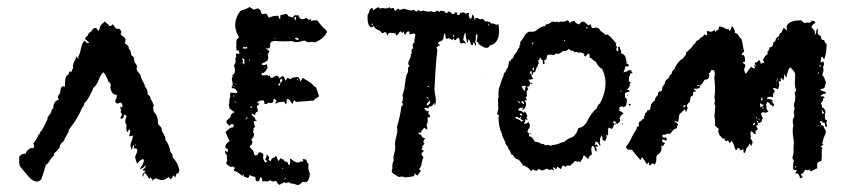

<svg xmlns="http://www.w3.org/2000/svg" viewBox="-20 -523 2465 550"><path d="M490 -25 487 -28 484 -21Q482 -15 482 -13L478 -21L475 -18L474 -15Q473 -13 471 -11Q467 -9 463 -16Q452 -7 444 -7Q439 -7 427 -12Q423 -12 416 -5V-9Q416 -12 417 -12Q417 -11 413 -11L411 -17L410 -14Q408 -12 407 -10Q405 -15 401 -21Q396 -27 395 -27Q392 -27 390 -16Q388 -20 387 -23H390V-27Q403 -33 389 -35Q388 -36 390 -38L393 -40Q398 -44 397 -50Q389 -39 380 -39Q388 -49 391 -58Q394 -67 389 -67Q383 -67 373 -54L371 -59L369 -64Q367 -72 367 -74L371 -83Q373 -89 373 -91Q374 -95 371 -97Q368 -99 363 -97Q363 -101 365 -107Q362 -108 360 -103L359 -98L358 -94Q352 -101 355 -114L359 -124L361 -135Q350 -130 350 -135L351 -138L352 -142Q354 -146 352 -151Q347 -154 347 -145Q342 -145 342 -154V-161Q342 -164 343 -165Q338 -170 339 -177L340 -183L343 -189Q342 -191 339 -194Q338 -195 337 -195L335 -193L334 -188Q333 -181 325 -184V-186L326 -188Q332 -195 328 -198L327 -199L326 -201Q325 -203 327 -208L326 -210L325 -212Q324 -215 325 -218Q327 -214 329 -216Q331 -216 331 -220Q331 -222 329 -226Q328 -229 323 -229Q313 -222 310 -234Q318 -251 312 -252H308L304 -255Q298 -260 296 -272Q298 -278 297 -282Q296 -286 291 -288Q286 -303 277 -316Q268 -309 264 -297Q257 -278 247 -271Q247 -267 236 -247Q226 -229 222 -229Q222 -227 220 -221Q218 -216 215 -214Q205 -187 177 -151V-147L169 -132L161 -117Q151 -111 150 -98L148 -97Q146 -96 146 -95L143 -91Q138 -86 136 -85L135 -81L134 -77L128 -71L123 -64Q118 -55 111 -50Q105 -27 98 -9Q92 -3 86 -3Q74 -3 61 -18L56 -24L50 -31Q42 -41 41 -42Q35 -48 35 -57V-74L42 -81Q42 -80 47 -82L51 -83H54Q55 -90 62 -95Q69 -101 75 -98Q81 -105 75 -111L79 -117L84 -124Q89 -132 90 -137Q91 -137 93 -139Q94 -140 94 -143Q100 -149 104 -157L108 -165L112 -173L113 -176L115 -179Q117 -183 116 -186Q118 -189 121.5 -194Q125 -199 126 -200L127 -203L128 -207Q129 -211 133 -213Q132 -220 136 -228Q140 -236 148 -237Q143 -249 152 -255V-258L153 -263Q153 -264 153.5 -267Q154 -270 155 -271Q159 -279 166 -274V-284L167 -295Q168 -307 176 -309L177 -313L179 -317Q181 -320 186 -317Q185 -323 190 -328Q187 -334 192 -345L196 -353L199 -362Q205 -351 205 -357Q205 -358 204 -361Q208 -367 209 -372L212 -384Q215 -400 222 -406Q223 -406 225 -404L227 -402L228 -401L229 -400H231Q233 -398 235 -402Q228 -407 224 -411Q223 -415 232 -422Q233 -430 241 -432Q246 -443 253 -443Q258 -443 261 -434Q263 -435 265 -440L266 -444L267 -448L273 -455L281 -462Q283 -457 286 -456L290 -453Q291 -452 293 -449Q296 -447 298 -449Q300 -449 300 -451Q302 -453 304 -453Q310 -442 314 -441L317 -440L319 -441Q324 -441 328 -431Q322 -425 332 -419Q338 -415 339 -412Q341 -406 337 -399Q350 -393 349 -383Q355 -379 356 -365Q366 -359 364 -351Q364 -350 366 -344L370 -339Q374 -334 371 -326Q373 -320 375 -317L379 -313L382 -309Q384 -299 387 -294L394 -281Q394 -278 396 -274L399 -270Q403 -265 403 -252Q410 -251 412 -238Q416 -234 421 -220Q418 -217 419 -211L420 -207L421 -202Q433 -192 433 -167L436 -164L440 -160Q444 -156 443 -150L446 -144L450 -137Q454 -130 454 -122Q458 -118 463 -107Q468 -94 467 -91L469 -87L472 -83Q476 -78 474 -73Q488 -59 493 -39Q495 -33 490 -25ZM369 -110 367 -108Q369 -106 369.5 -106.5Q370 -107 369 -110ZM292 -446 291 -447Q290 -446 291 -446L293 -444Q293 -445 292 -446ZM395 -77 393 -78Q393 -77 395 -77Z M625 -85Q623 -90 628 -91Q628 -89 630 -87Q638 -95 626 -99Q624 -111 638 -119Q634 -125 626 -145L631 -149L636 -154Q643 -159 648 -158L649 -163V-167Q639 -169 638 -162L636 -163L635 -164Q635 -166 632 -168L630 -169L629 -171V-177Q631 -180 633 -180Q633 -182 636 -184L638 -185L640 -187Q641 -199 653 -202Q647 -204 644 -207L641 -210Q639 -212 637 -212Q638 -217 635 -222L637 -228V-234Q637 -242 640 -247L639 -250V-253Q639 -256 642 -258L651 -257Q656 -255 658 -257Q660 -258 660 -259Q660 -260 658.5 -262.5Q657 -265 654 -268L651 -270H647Q644 -271 643 -274Q648 -276 646 -288L645 -292L644 -297Q644 -301 647 -304L646 -305L645 -307Q658 -314 650 -336Q655 -341 655 -349L654 -355L657 -361L655 -369H665Q667 -371 665 -374L664 -377L663 -379Q662 -378 658 -378Q656 -388 657 -394V-402L658 -410Q663 -415 665 -416Q641 -454 668 -491L674 -494L681 -496Q691 -500 695 -503L701 -499L708 -495Q725 -506 729 -484Q733 -482 737 -483L740 -484Q743 -484 744 -483Q745 -481 750 -472Q761 -478 777 -478L779 -473L782 -467L783 -472V-476Q783 -479 784 -480L799 -483Q805 -482 805 -477Q808 -476 813 -474.5Q818 -473 819 -473Q821 -477 824 -479Q829 -481 830 -478L832 -479L834 -481Q838 -468 845 -468Q851 -468 858 -472Q864 -463 872 -469Q871 -468 871 -463L876 -464L882 -465Q891 -465 892 -461Q893 -458 899 -452L907 -443L910 -440L913 -438Q917 -434 916 -430Q908 -413 884 -402H879Q876 -403 872 -403L867 -402Q862 -401 852 -407L844 -405L836 -403Q826 -401 820 -404Q819 -405 816 -405H811Q793 -404 775 -405Q761 -407 756 -402Q753 -399 754 -393Q754 -381 741 -385Q742 -383 746 -381L748 -379L750 -378Q754 -376 747 -368Q750 -354 746 -350Q744 -347 729 -340Q733 -333 743 -339Q748 -331 745 -325L743 -323Q742 -321 741 -320L735 -314H729Q730 -312 730 -307Q742 -307 747 -308Q749 -303 753 -307Q754 -300 758 -300Q761 -300 765 -303Q769 -306 773 -306Q778 -306 781 -298Q787 -307 792 -304Q795 -303 797 -292L801 -296L802 -298V-299Q804 -301 812 -296L814 -298L817 -300Q822 -302 824 -301Q838 -307 840 -289Q841 -291 844 -295Q847 -299 847 -300L857 -294L867 -288L872 -284L876 -280Q880 -275 885 -273L890 -260L894 -247L890 -244L886 -242Q880 -238 879 -235L854 -233L828 -231L823 -236Q819 -232 819 -226Q817 -225 813 -231Q813 -232 812 -233L810 -236L807 -238Q804 -241 801 -237V-230Q801 -226 799 -224Q797 -226 796 -228L795 -230L794 -232L788 -231H782Q776 -230 770 -226Q768 -228 770 -231L771 -232L772 -235L770 -236Q768 -238 766 -240Q763 -238 763 -236V-233L762 -230Q754 -226 751 -229L748 -228L745 -226Q741 -224 738 -225Q738 -227 736 -235Q724 -237 717 -230Q717 -229 719 -227H722Q723 -226 721 -223L718 -221L716 -219V-215L718 -211Q719 -207 718 -203L715 -202L713 -200Q710 -199 712 -194Q710 -193 706 -195L704 -197L701 -198Q700 -195 704 -191L708 -187L711 -184Q710 -182 712 -180L714 -179Q715 -178 715 -176Q710 -177 708 -176Q706 -175 707 -172Q707 -168 708 -166L711 -160Q704 -155 706 -152L707 -151V-150Q707 -149 704 -146Q709 -142 707 -134Q706 -129 699 -122Q703 -121 703 -116L702 -112L701 -108Q698 -109 696 -104Q695 -100 699 -98Q707 -90 707 -87V-84L710 -78Q718 -76 721 -86Q727 -88 731 -84Q736 -81 734 -76Q732 -68 740 -57L743 -59L746 -60L739 -67Q745 -72 743 -80Q748 -78 749 -76L750 -73L752 -71L749 -65L751 -64Q754 -62 756 -61Q756 -67 761 -70L766 -72L770 -76Q773 -75 774 -69Q776 -63 778 -62L781 -66L784 -70L787 -68L791 -66Q794 -64 796 -60H800Q804 -59 805 -55L806 -52L808 -49Q814 -57 810 -69L816 -66L821 -62Q825 -59 834 -57Q835 -58 841 -60L849 -61L848 -64L846 -67Q850 -68 859 -65Q856 -61 864 -53Q861 -39 868 -25L866 -15Q864 -8 863 -7Q860 1 846 -2Q839 7 833 7L829 6L826 5Q819 2 814 3Q807 -4 800 2Q793 -4 789 3Q786 2 785 3L783 5L782 7Q777 5 775 2L773 -2L770 -5L766 -4L762 -3Q758 -3 755 -7Q746 -2 743 -3L739 -4Q735 -4 732 -3L731 -7V-10Q730 -14 726 -16L724 -10L721 -4Q716 -3 713.5 -5.5Q711 -8 712 -15L708 -17L703 -18Q696 -20 695 -24V-21L694 -18Q693 -14 689 -13L686 -15L682 -16Q678 -17 678 -22Q676 -24 676 -21L675 -20H673L668 -24L663 -28Q655 -33 650 -34V-38L653 -41Q652 -44 647 -46L643 -45H640L631 -51L629 -54L628 -56Q628 -60 631 -61Q629 -74 630 -79Q627 -80 625 -85ZM680 -338V-353Q678 -355 676 -355.5Q674 -356 673 -355L675 -352L676 -349Q677 -346 674 -343L676 -342Q678 -340 680 -338ZM825 -412 828 -410 831 -409Q834 -408 837 -411L834 -413L830 -415Q826 -416 825 -412ZM782 -291 783 -288V-285L785 -287L787 -289Q789 -293 789 -294Q789 -295 787 -297Q786 -298 784 -296Q782 -294 782 -291ZM688 -388H676V-384H686Q689 -384 688 -388ZM826 -464 827 -467 828 -470Q830 -473 825 -475Q821 -471 826 -464ZM683 -180 690 -187Q687 -188 685.5 -186Q684 -184 683 -180ZM783 -285 780 -284 776 -282 781 -277ZM797 -16 796 -11 795 -7Q799 -9 797 -16ZM698 -220V-213L701 -215L703 -216Q701 -217 698 -220ZM833 -293V-298Q828 -295 833 -293ZM789 -43 788 -40 792 -38 791 -40 790 -41ZM651 -232Q654 -231 657 -228Q656 -234 651 -232ZM769 -411Q768 -412 768 -415Q764 -413 769 -411ZM652 -248Q651 -248 649 -250Q648 -249 648 -247Q650 -246 652 -248ZM695 -352H693Q692 -351 693 -350Q693 -349 695 -349Q695 -350 696 -351ZM653 -276H648Q650 -273 653 -276ZM654 -284 657 -279Q657 -284 654 -284ZM724 -370V-366L725 -368L726 -369Q724 -369 724 -370ZM737 -328H741V-329H737ZM648 -304 650 -305H651Q651 -306 650 -307Q650 -306 648 -304ZM805 -233H807V-232H805ZM807 -43V-44H806Q806 -43 807 -43ZM635 -144 636 -143Q636 -144 635 -144ZM712 -73 711 -72Z M1044 -445Q1037 -445 1034 -459Q1033 -462 1033 -470V-480Q1034 -481 1036 -485L1038 -490Q1039 -497 1043 -499Q1047 -501 1048 -498L1049 -495L1050 -493L1054 -497L1059 -500Q1064 -505 1069 -498Q1073 -500 1076 -500L1083 -499Q1092 -498 1096 -503Q1098 -497 1101 -499L1104 -500H1108Q1108 -495 1113 -492Q1120 -500 1122 -498L1123 -496L1126 -495Q1130 -495 1137 -498L1144 -496L1151 -494Q1159 -492 1166 -495Q1168 -492 1172 -490Q1176 -489 1178 -495Q1184 -488 1192 -493L1198 -491L1204 -490Q1209 -489 1217 -491Q1221 -487 1226 -489L1230 -491Q1234 -493 1235 -493L1237 -488L1238 -489L1240 -490L1242 -492Q1243 -493 1247 -491Q1250 -493 1253 -490L1256 -487L1259 -485Q1260 -485 1261 -486Q1263 -488 1264 -490Q1268 -490 1269 -489L1273 -485Q1276 -482 1281 -483Q1282 -489 1290 -487Q1289 -485 1289 -482Q1291 -480 1292 -480Q1295 -480 1296 -481Q1298 -483 1298 -486L1304 -487H1311Q1312 -483 1316 -484L1319 -486Q1323 -486 1324 -485Q1321 -480 1324 -474Q1326 -467 1331 -471L1332 -477Q1332 -480 1334 -482Q1338 -474 1338 -474L1340 -465Q1342 -474 1349 -471L1352 -469L1355 -468Q1357 -467 1361 -469Q1363 -469 1365 -467L1368 -464Q1369 -460 1374 -462L1378 -461L1382 -460Q1386 -459 1387 -455Q1390 -458 1402 -452Q1403 -453 1407 -453Q1410 -453 1408 -451Q1412 -433 1407 -415Q1401 -396 1383 -393Q1380 -385 1373 -386L1367 -387L1362 -390L1358 -392L1354 -395Q1351 -396 1349 -402L1347 -403H1345Q1349 -417 1347 -426Q1342 -424 1343 -417V-410Q1343 -408 1341 -404Q1346 -395 1342 -391Q1342 -392 1340.5 -396Q1339 -400 1338 -402Q1336 -400 1335 -398V-396L1334 -394Q1329 -392 1328 -399L1326 -406Q1325 -408 1322 -411Q1322 -410 1320 -400Q1317 -404 1315 -415L1314 -422V-429Q1311 -428 1309 -421L1308 -415L1307 -409L1309 -406L1312 -403Q1315 -398 1314 -397Q1309 -403 1301 -398L1297 -402V-406L1296 -410Q1294 -419 1289 -412V-413Q1283 -403 1280 -412Q1279 -413 1277 -411L1276 -409L1275 -408L1273 -410L1270 -411Q1267 -412 1266 -415Q1259 -409 1257 -414L1256 -420L1255 -427Q1251 -427 1251 -418Q1251 -413 1249 -411Q1248 -407 1242 -405Q1228 -399 1241 -394Q1239 -392 1238 -392H1236L1235 -391Q1232 -388 1230 -387Q1234 -382 1232 -371L1231 -362L1230 -354Q1229 -340 1227 -313L1226 -293L1225 -274Q1224 -271 1225 -262L1226 -254L1228 -245Q1230 -224 1225 -221Q1225 -228 1224 -229Q1221 -223 1218 -220Q1214 -218 1212 -218Q1207 -216 1207 -212Q1200 -215 1198 -214Q1194 -214 1196 -211L1200 -207Q1204 -204 1209 -204Q1206 -199 1207 -198L1208 -196L1210 -194Q1214 -190 1210 -187Q1207 -188 1205.5 -186.5Q1204 -185 1205 -181V-173Q1204 -171 1203 -167.5Q1202 -164 1202 -163Q1206 -156 1202 -152L1200 -153L1198 -155Q1196 -158 1194 -156L1192 -153L1189 -150Q1186 -147 1187 -143Q1181 -144 1178 -141Q1181 -138 1186 -137Q1188 -128 1198 -127Q1191 -117 1193 -115H1194L1195 -114Q1196 -113 1195 -109Q1190 -107 1190 -103V-99Q1189 -97 1187 -95L1191 -93L1195 -90Q1181 -85 1193 -73Q1192 -71 1190 -65L1188 -56Q1187 -45 1180 -38Q1188 -35 1184 -31L1182 -29L1180 -26Q1177 -23 1177 -20Q1170 -23 1168 -28Q1169 -18 1159 -17L1150 -16Q1149 -16 1145.5 -15.5Q1142 -15 1141 -14Q1138 -17 1132 -17H1127L1122 -16L1116 -20L1109 -24Q1102 -28 1102 -34Q1104 -38 1104 -41V-48Q1104 -58 1108 -62Q1107 -66 1107 -74L1110 -86Q1114 -102 1111 -110L1113 -123L1116 -135Q1120 -151 1117 -159Q1126 -188 1130 -219Q1134 -220 1134 -224Q1134 -228 1131 -229Q1134 -234 1134 -240V-246L1133 -251Q1139 -266 1140 -282L1142 -297Q1144 -307 1146 -312Q1148 -314 1149 -318V-323Q1147 -331 1154 -334Q1146 -339 1152 -350L1154 -355L1156 -359Q1158 -364 1156 -367Q1159 -368 1159 -371V-376Q1158 -383 1164 -385Q1162 -391 1162 -395Q1164 -401 1168 -402Q1166 -406 1168 -414L1169 -419L1170 -423Q1169 -430 1153 -424Q1154 -429 1152.5 -431.5Q1151 -434 1149 -433Q1143 -431 1141 -423L1138 -426L1137 -429V-431Q1137 -436 1132 -428Q1131 -430 1129 -432Q1128 -433 1127 -433Q1125 -433 1122 -427L1118 -423Q1116 -421 1114 -421V-427Q1110 -427 1107 -428L1099 -429Q1092 -430 1090 -421Q1088 -423 1088 -425L1087 -429Q1084 -432 1080 -430L1077 -428Q1074 -428 1073 -429Q1072 -431 1068 -435L1061 -438Q1052 -443 1051 -449Q1047 -445 1044 -445ZM1210 -235 1208 -231 1204 -228Q1201 -223 1203 -221Q1210 -223 1211 -227Q1214 -230 1210 -235ZM1279 -416Q1283 -419 1280 -425Q1277 -421 1279 -416ZM1201 -245 1203 -243 1205 -241Q1206 -240 1208 -241Q1205 -246 1201 -245ZM1045 -450Q1049 -451 1047 -456Q1043 -452 1045 -450ZM1210 -274Q1208 -278 1204 -276Q1206 -273 1210 -274ZM1380 -448Q1380 -454 1381 -456Q1376 -452 1380 -448ZM1363 -305V-308Q1362 -306 1363 -305ZM1368 -359V-358Z M1407 -195H1405Q1403 -196 1405 -201L1406 -204V-206L1407 -210L1408 -213Q1407 -215 1407 -222V-230Q1405 -239 1408 -243V-259Q1408 -270 1411 -274L1419 -299L1421 -302L1422 -306Q1424 -312 1424 -314Q1428 -315 1430 -322L1432 -326Q1433 -328 1435 -330L1436 -335L1437 -340Q1439 -347 1438 -350L1442 -346Q1443 -354 1449 -356L1454 -366Q1457 -372 1461 -375Q1463 -384 1468 -387Q1467 -393 1471 -397Q1471 -398 1469 -400L1478 -413L1486 -426Q1495 -434 1501 -432H1506Q1508 -432 1514 -434L1520 -439L1526 -443Q1534 -448 1541 -448Q1543 -450 1544 -453Q1554 -454 1561 -461H1566L1570 -460L1576 -461Q1579 -461 1581 -458Q1582 -462 1588 -461H1597Q1605 -465 1607 -465Q1609 -464 1613 -456Q1614 -460 1618 -462H1621Q1625 -462 1626 -463Q1627 -456 1640 -453Q1642 -461 1653 -461L1659 -456L1666 -450L1669 -452L1672 -454Q1673 -448 1674.5 -445Q1676 -442 1680 -443H1683L1687 -444Q1689 -444 1695 -442L1698 -438L1701 -434Q1705 -430 1710 -428Q1711 -422 1721 -424Q1725 -421 1734 -412L1739 -406L1745 -399L1744 -396V-393Q1745 -390 1748 -389Q1743 -381 1748 -376Q1752 -377 1751 -381V-384L1750 -387Q1753 -392 1755 -388Q1756 -387 1756 -382Q1761 -380 1759 -370Q1768 -369 1772 -359L1774 -350L1775 -340H1777L1780 -339Q1782 -335 1780.5 -333.5Q1779 -332 1773 -333Q1771 -333 1771 -331Q1770 -323 1765 -315Q1771 -318 1775 -318Q1776 -322 1789 -322Q1787 -317 1793 -314Q1791 -313 1788 -313H1786L1784 -307L1782 -302Q1781 -295 1782 -289L1788 -287Q1783 -284 1784 -280Q1784 -276 1783 -275Q1782 -271 1775 -266Q1781 -266 1782 -265Q1783 -264 1783 -260H1780L1776 -259Q1771 -257 1770 -255Q1771 -245 1770 -244Q1776 -241 1776 -236L1775 -229L1774 -223Q1773 -218 1766 -216Q1761 -221 1753 -214Q1757 -210 1753 -206Q1764 -202 1766 -197Q1757 -194 1755 -183Q1758 -178 1755 -174Q1754 -172 1748 -168Q1743 -170 1743 -175Q1740 -177 1738 -175L1736 -173Q1736 -172 1738 -170Q1741 -168 1744 -170Q1744 -167 1743 -166L1741 -167Q1738 -167 1737 -160Q1733 -151 1729 -155L1727 -156L1725 -157Q1724 -158 1723 -157Q1722 -154 1722 -147V-136Q1721 -134 1719 -136L1717 -137L1716 -138L1717 -134L1718 -129Q1717 -128 1716 -124L1715 -122L1713 -119L1710 -120Q1707 -122 1705 -124Q1708 -128 1703 -135Q1699 -128 1699 -124V-121Q1699 -118 1698 -116V-114L1699 -111Q1701 -108 1699 -105L1696 -109L1694 -113Q1692 -116 1687 -118Q1684 -113 1685 -109Q1685 -105 1690 -110Q1691 -107 1693 -103H1685Q1691 -98 1688 -88Q1685 -91 1684 -95L1683 -100Q1681 -104 1677 -105Q1673 -100 1674 -93L1675 -86V-79Q1668 -79 1665 -67Q1656 -76 1653 -78Q1650 -76 1650 -73V-70L1648 -68Q1646 -66 1645 -64L1642 -58Q1639 -61 1638 -61Q1636 -61 1635 -60Q1633 -58 1630 -62L1627 -61L1625 -60Q1623 -56 1621 -55L1618 -53L1616 -51Q1615 -48 1612 -48L1608 -49Q1605 -50 1600 -45Q1593 -50 1591 -48L1589 -44L1588 -41L1587 -38L1582 -42L1576 -46L1575 -42L1573 -38L1569 -41L1566 -44Q1563 -42 1565 -40L1566 -38L1567 -35Q1565 -35 1564 -36L1561 -38Q1553 -34 1547 -40L1540 -37L1535 -35Q1529 -34 1523 -40Q1518 -29 1507 -38Q1502 -33 1501 -33L1496 -39L1492 -43Q1488 -45 1486 -45Q1484 -50 1479 -48L1476 -53L1472 -58Q1468 -65 1462 -67Q1457 -67 1453 -74L1450 -78Q1449 -80 1444 -81Q1442 -91 1436 -97V-100Q1436 -101 1434 -103Q1430 -107 1427 -115L1425 -121L1422 -127L1419 -133L1418 -139Q1416 -145 1413 -151Q1406 -177 1409 -194ZM1464 -208Q1466 -206 1468 -206H1471Q1474 -206 1480 -200L1482 -202L1483 -204L1486 -200L1489 -195Q1492 -190 1488 -186L1489 -184L1490 -183Q1492 -181 1490 -179L1488 -181L1485 -182Q1485 -174 1482 -172Q1481 -170 1482 -169Q1483 -168 1486 -169L1491 -171L1495 -173Q1500 -160 1496 -156L1494 -154L1493 -152Q1491 -148 1491 -145Q1498 -141 1495 -133Q1505 -132 1512 -117Q1526 -116 1532 -110Q1538 -112 1541 -107Q1555 -109 1556 -105L1561 -107Q1563 -108 1566 -108Q1573 -108 1582 -112L1589 -115L1597 -117L1603 -122L1609 -126Q1613 -128 1621 -131Q1633 -140 1636 -155L1640 -157L1644 -158Q1650 -160 1652 -163L1656 -167Q1657 -168 1659 -170L1660 -172Q1674 -201 1689 -212Q1693 -225 1699 -227Q1727 -282 1705 -325Q1693 -332 1687 -346L1684 -348L1680 -350L1677 -353L1675 -355Q1672 -358 1669 -357Q1670 -372 1664 -369L1657 -361Q1652 -363 1654 -368Q1643 -376 1636 -371Q1633 -377 1627 -373L1624 -375L1622 -377Q1619 -379 1617 -377L1609 -383Q1601 -374 1594 -377L1589 -374L1584 -370Q1581 -369 1577 -369H1573Q1570 -371 1568 -365Q1549 -369 1547 -363L1546 -359V-356Q1545 -352 1538 -349Q1543 -341 1537 -339Q1535 -341 1535 -343V-348Q1536 -351 1530 -353L1529 -355V-356Q1529 -358 1527 -358Q1525 -356 1525 -355L1526 -353V-352Q1519 -351 1524 -342Q1520 -339 1520 -332Q1517 -331 1515 -324L1514 -320L1512 -316Q1507 -318 1507 -313L1506 -310Q1504 -308 1503 -308V-319Q1501 -320 1499 -318Q1497 -314 1498 -313Q1501 -312 1503 -306L1504 -302L1507 -298Q1505 -296 1501 -295H1494Q1495 -291 1500 -285L1498 -282L1497 -278Q1495 -274 1492 -276Q1490 -274 1491 -271L1493 -269V-266Q1487 -265 1489 -253Q1490 -249 1489 -248L1488 -246L1487 -245Q1484 -244 1490 -236H1482Q1485 -234 1486 -229Q1487 -227 1487 -222Q1484 -210 1476 -208L1478 -214Q1469 -217 1464 -208ZM1456 -186 1460 -183 1465 -181Q1472 -178 1473 -174L1476 -176L1480 -177Q1478 -178 1475 -180Q1472 -182 1471 -182Q1473 -188 1472 -189L1467 -184Q1459 -192 1456 -186ZM1479 -276H1477Q1475 -278 1474 -276Q1479 -266 1482 -262Q1484 -264 1484 -268L1485 -272Q1485 -274 1487 -276Q1481 -279 1479 -276ZM1475 -195V-197Q1472 -199 1470 -197Q1469 -197 1469 -195L1471 -193Q1472 -192 1476 -192ZM1478 -234 1476 -233 1475 -232Q1473 -232 1473 -230L1477 -227L1481 -224Q1482 -228 1478 -234ZM1510 -328Q1510 -332 1506 -328Q1506 -322 1507 -319Q1510 -324 1510 -328ZM1462 -234 1471 -225Q1469 -234 1462 -234ZM1507 -403 1505 -400Q1504 -399 1506 -395Q1509 -399 1507 -403ZM1499 -286Q1503 -280 1506 -283Q1500 -287 1499 -286ZM1661 -446 1660 -445 1659 -443 1661 -441 1663 -442V-444ZM1503 -142 1494 -139Q1501 -138 1503 -142ZM1784 -219 1786 -222 1787 -224 1784 -225 1780 -226Q1780 -225 1781.5 -223Q1783 -221 1784 -219ZM1760 -259Q1761 -263 1758 -264Q1757 -260 1760 -259ZM1765 -166V-168L1764 -171Q1762 -166 1765 -166ZM1764 -178Q1763 -178 1762 -179Q1761 -180 1760 -181Q1760 -177 1764 -178ZM1596 -409V-404L1598 -406L1599 -408Q1597 -408 1596 -409ZM1780 -317Q1778 -319 1777 -321Q1778 -317 1780 -317ZM1776 -345 1777 -344Q1778 -344 1778 -345Q1777 -346 1776 -345ZM1777 -250 1776 -248H1778Q1778 -250 1779 -252ZM1755 -175V-173L1756 -174Q1755 -174 1755 -175Z M1790 -94H1784L1779 -95Q1775 -96 1773 -103Q1781 -111 1791 -132Q1795 -141 1801 -149L1803 -153L1804 -157Q1806 -162 1810 -161V-171Q1812 -176 1816 -176Q1820 -183 1824 -182L1828 -198Q1834 -202 1835 -208Q1840 -205 1843 -212L1844 -219Q1845 -221 1845 -224Q1851 -233 1856 -235Q1856 -240 1859 -245L1862 -248L1865 -251Q1863 -255 1867 -259Q1869 -263 1874 -261L1877 -267V-271Q1877 -275 1884 -282Q1884 -293 1895 -299L1897 -302L1898 -306Q1899 -309 1904 -311Q1904 -320 1913 -326Q1913 -331 1922 -343Q1931 -354 1935 -354L1938 -358L1942 -363Q1947 -368 1945 -372Q1949 -375 1959 -385L1963 -389L1965 -393Q1968 -398 1972 -399Q1972 -403 1976 -406L1980 -408L1984 -411Q1986 -416 1989 -416Q1991 -416 1993 -418Q1996 -421 1997 -424H1999L2001 -423Q2004 -421 2006 -423Q2004 -431 2005.5 -433.5Q2007 -436 2013 -432Q2025 -432 2026 -439Q2030 -427 2032 -435Q2033 -436 2033 -438L2035 -437L2037 -435Q2038 -444 2041 -447Q2043 -448 2053 -444L2057 -442L2060 -440Q2065 -438 2066 -441Q2068 -439 2068 -438L2069 -436L2070 -434Q2073 -437 2074 -440L2075 -444L2076 -448Q2080 -446 2081 -443L2082 -440L2084 -438L2085 -434V-429Q2093 -427 2096 -421L2098 -416Q2099 -415 2103 -413L2104 -410L2105 -407L2107 -399L2108 -392Q2110 -379 2112 -376L2110 -374L2108 -372Q2104 -370 2106 -365H2111Q2115 -358 2114 -346H2111L2108 -345Q2110 -339 2115 -338Q2115 -332 2114 -330L2113 -328L2112 -327Q2110 -325 2116 -311L2124 -322L2132 -332Q2137 -327 2141 -327Q2145 -327 2140 -335L2142 -336H2144Q2142 -342 2142 -344Q2148 -342 2154 -351Q2159 -349 2159 -340Q2166 -344 2169 -344Q2170 -347 2165 -351L2168 -356L2171 -361Q2177 -368 2179 -368V-371L2178 -374Q2186 -382 2184 -388Q2190 -386 2193 -392L2195 -398L2196 -403Q2201 -403 2202 -409Q2202 -410 2202.5 -411.5Q2203 -413 2204 -414Q2208 -418 2211 -419L2212 -422L2213 -425Q2214 -428 2218 -429L2221 -436L2225 -443Q2227 -443 2229 -440L2231 -438L2233 -435Q2234 -436 2234 -441L2233 -447Q2237 -458 2251 -462Q2253 -463 2257 -463.5Q2261 -464 2263 -464L2275 -465L2279 -461L2283 -458Q2286 -455 2290 -459Q2302 -455 2305 -464L2309 -463H2312Q2314 -462 2316 -457Q2309 -455 2304 -446L2309 -440L2313 -435Q2316 -429 2313 -423Q2317 -424 2318 -431L2319 -437Q2321 -441 2322 -442Q2323 -439 2323 -433L2322 -431V-429Q2321 -425 2332 -419V-416L2333 -413Q2333 -410 2336 -408Q2341 -410 2342 -405L2344 -400Q2346 -398 2348 -398Q2348 -366 2340 -352Q2339 -358 2335 -360Q2334 -361 2333 -359Q2332 -357 2332 -353L2330 -345Q2335 -343 2338 -348Q2343 -337 2337 -331Q2342 -324 2335 -308Q2339 -305 2342 -298L2344 -292L2346 -287L2344 -280L2343 -274Q2340 -268 2331 -268Q2329 -264 2337 -262L2340 -261H2342Q2345 -260 2346 -257Q2345 -254 2341 -254H2339L2337 -253Q2333 -251 2331 -249Q2333 -245 2336 -247H2339L2342 -244Q2342 -242 2341 -242H2339L2338 -241Q2339 -234 2331 -227Q2336 -221 2334 -216Q2344 -212 2345 -202Q2342 -194 2343 -187Q2343 -179 2348 -179Q2350 -176 2347 -173L2348 -167L2349 -160Q2344 -158 2344 -163L2343 -168Q2343 -170 2341 -172Q2335 -170 2335 -175Q2338 -177 2336 -179Q2337 -175 2334 -175L2332 -176H2329Q2328 -173 2329 -172H2331L2332 -170V-164Q2339 -164 2340 -160V-158L2341 -156Q2343 -152 2345 -150Q2347 -142 2343 -136Q2343 -135 2340 -129L2338 -123L2337 -118Q2334 -109 2336 -109Q2336 -109 2339 -112Q2340 -108 2331 -103L2334 -101L2336 -98Q2334 -96 2334 -92V-73L2333 -62Q2322 -59 2321 -55V-41L2303 -32L2301 -34Q2300 -36 2298 -38Q2296 -33 2286 -37Q2281 -25 2275 -24Q2273 -22 2276 -20L2278 -18L2280 -16Q2276 -13 2271 -12Q2272 -14 2270 -19L2268 -22L2266 -26H2260Q2258 -28 2260 -31L2262 -33L2263 -35L2258 -36Q2254 -36 2253 -37Q2250 -45 2254 -63L2250 -69L2251 -76L2253 -84Q2254 -94 2253 -101Q2254 -106 2254 -116L2252 -132Q2249 -153 2253 -163Q2248 -180 2255 -188V-194L2254 -200Q2253 -207 2257 -211Q2252 -222 2256 -230Q2257 -231 2257 -236L2258 -240V-248L2257 -253Q2255 -260 2260 -262V-267Q2257 -273 2257 -286Q2258 -301 2258 -310Q2257 -318 2244 -330Q2239 -326 2238 -321L2235 -312L2234 -308V-305Q2234 -302 2233 -302Q2231 -302 2227 -311L2226 -302L2224 -293L2217 -300Q2215 -298 2216 -296L2217 -294L2218 -293L2215 -290Q2213 -290 2210 -289Q2215 -279 2208 -267L2205 -269L2201 -270Q2197 -272 2194 -271Q2195 -270 2195 -268Q2199 -265 2199 -262Q2200 -258 2195 -256Q2195 -247 2194 -244L2190 -245Q2189 -246 2187 -246Q2177 -246 2177 -240L2181 -239H2186Q2192 -237 2193 -235Q2195 -232 2192 -232H2189L2193 -229L2197 -225Q2198 -221 2193 -217Q2191 -225 2186 -223Q2185 -229 2177 -231L2176 -227L2175 -224Q2174 -221 2176 -217Q2173 -212 2181 -204Q2173 -198 2170 -201Q2153 -204 2166 -183Q2161 -182 2163 -177Q2159 -170 2150 -171L2152 -165Q2146 -164 2146 -162L2148 -159L2150 -155Q2151 -151 2148 -150Q2145 -150 2145 -148Q2143 -145 2145 -139Q2141 -138 2138 -142L2136 -145Q2134 -147 2132 -147Q2129 -144 2130 -138L2131 -133Q2131 -130 2129 -128Q2136 -118 2136 -116Q2136 -114 2135 -112L2133 -108L2132 -103Q2131 -105 2129.5 -108.5Q2128 -112 2128 -113L2126 -109L2125 -106Q2122 -102 2121 -102Q2120 -101 2118 -98L2117 -93Q2116 -88 2112 -84Q2109 -85 2110 -94Q2106 -97 2102 -91Q2099 -100 2092 -99Q2093 -95 2091.5 -94Q2090 -93 2086 -95Q2082 -111 2076 -120Q2075 -118 2073 -115Q2071 -114 2071 -113L2068 -117L2065 -121Q2061 -117 2058 -120Q2055 -122 2055 -127Q2051 -124 2048 -128L2045 -132Q2043 -134 2042 -134L2040 -139L2038 -144Q2036 -151 2040 -153Q2030 -161 2028 -163Q2029 -169 2028 -179Q2026 -192 2027 -195L2029 -219Q2025 -226 2028 -233Q2026 -248 2027 -249Q2030 -268 2026 -301Q2029 -308 2026 -321L2018 -323Q2017 -320 2016 -318.5Q2015 -317 2014 -315.5Q2013 -314 2012 -313.5Q2011 -313 2010 -313Q2014 -307 2010 -300Q2006 -294 1999 -295Q1994 -289 1993 -285L1991 -283L1989 -281L1985 -277Q1985 -270 1982 -270H1978Q1977 -270 1975 -268L1973 -269H1971Q1969 -270 1967 -267Q1974 -264 1973 -260Q1967 -262 1966 -258Q1964 -255 1966 -250Q1959 -249 1958 -243L1957 -237L1956 -231Q1946 -224 1948 -218L1949 -216L1950 -214Q1950 -212 1947 -207L1945 -201L1942 -210L1934 -203L1926 -195Q1925 -189 1923 -175Q1921 -173 1918 -175L1916 -176L1913 -177Q1911 -175 1914 -174L1917 -172L1919 -171Q1923 -166 1922 -165L1920 -162Q1919 -161 1919 -156Q1912 -154 1908 -150L1904 -145L1900 -140H1890Q1888 -138 1885 -137H1879Q1876 -134 1878 -131L1881 -129L1883 -127Q1884 -128 1886 -131Q1893 -124 1888 -120L1883 -122L1878 -124Q1877 -123 1877 -120V-116L1881 -115L1885 -113Q1884 -112 1882 -109Q1883 -108 1880 -106Q1877 -104 1874 -106Q1879 -88 1862 -79Q1860 -73 1860 -72V-67Q1861 -62 1856 -52L1850 -55L1847 -54L1845 -52Q1843 -48 1840 -50Q1839 -51 1839 -59Q1835 -52 1832 -54L1830 -57L1828 -61L1819 -73Q1818 -72 1818 -71L1817 -69Q1817 -68 1816 -67Q1815 -66 1815 -64L1808 -72L1802 -79ZM2157 -223 2158 -219V-216L2161 -217L2164 -218Q2166 -219 2168 -223Q2161 -223 2159 -228Q2157 -226 2157 -223ZM2136 -164Q2143 -164 2143 -171Q2141 -172 2139.5 -170Q2138 -168 2136 -164ZM2334 -206 2335 -205V-204Q2335 -199 2334 -197L2342 -199L2337 -204V-206Q2337 -207 2336 -208ZM2160 -235H2163Q2167 -240 2162 -245Q2160 -235 2160 -235ZM2208 -302Q2206 -297 2204 -289Q2207 -289 2208 -302ZM1937 -220 1938 -217 1939 -214 1941 -216 1942 -218Q1945 -220 1943 -222ZM2147 -176 2149 -174 2150 -171Q2153 -174 2152 -176Q2151 -177 2147 -176ZM1981 -279 1976 -278Q1980 -275 1985 -277Q1983 -279 1981 -279ZM2144 -336 2143 -334 2144 -333H2145L2147 -335Q2145 -335 2144 -336ZM2327 -338Q2328 -336 2328 -331Q2331 -334 2332 -334Q2332 -335 2327 -338ZM2157 -181 2154 -183Q2153 -183 2151 -181Q2155 -180 2157 -181ZM2150 -183Q2149 -184 2149 -184Q2149 -186 2148 -186L2147 -189Q2144 -184 2150 -183ZM2164 -212Q2166 -212 2168 -214L2166 -216Q2162 -214 2164 -212ZM2210 -414V-408Q2213 -412 2210 -414ZM2256 -46 2258 -44 2259 -42Q2261 -45 2260.5 -46Q2260 -47 2256 -46ZM2324 -311Q2324 -312 2325 -313Q2325 -314 2326 -316Q2320 -315 2324 -311ZM2325 -166 2323 -162Q2326 -162 2325 -166ZM2339 -187Q2335 -188 2335 -188Q2335 -186 2339 -187ZM2133 -320 2131 -322Q2129 -320 2133 -320ZM2205 -282 2204 -283 2203 -285Q2204 -282 2204.5 -281Q2205 -280 2206 -281Q2206 -282 2205 -282ZM1903 -150 1900 -153Q1900 -148 1903 -150ZM2105 -383 2104 -382 2105 -381Q2107 -383 2105 -383ZM2128 -283V-284L2127 -285Q2127 -283 2128 -283ZM2269 -31Q2268 -32 2267 -32Q2267 -31 2269 -31ZM2310 -436Z"/></svg>

Font: Kom-post
Style: Regular
Weight: 400
Designer: @guaschetti
Foundry: guaschetti
Version: Version 1.00 December 6, 2021, initial release